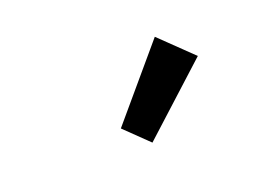

<svg xmlns="http://www.w3.org/2000/svg" viewBox="-52 -1033 723 510"><g transform="rotate(-20 310.0 -778.0)"><path d="M308 -647 242 -711 410 -909 500 -822Z"/></g></svg>

Font: Noto Sans SC Thin SemiBold
Style: Regular
Weight: 600
Version: Version 2.004-H2;hotconv 1.0.118;makeotfexe 2.5.65603